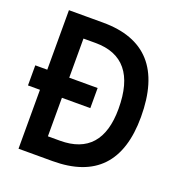

<svg xmlns="http://www.w3.org/2000/svg" viewBox="-126 -798 839 903"><g transform="rotate(20 293.0 -346.5)"><path d="M5.9 -294.9V-395.5H317.9V-294.9ZM168.9 0V-102.1H236.3Q339.8 -102.1 391.8 -160.9Q443.8 -219.7 443.8 -336.9Q443.8 -464.4 391.8 -527.8Q339.8 -591.3 236.3 -591.3H170.9L159.2 -693.4H236.3Q556.2 -693.4 556.2 -336.9Q556.2 0 236.3 0ZM65.9 0V-693.4H175.8V0Z"/></g></svg>

Font: Cascadia Mono Medium
Style: Regular
Weight: 500
Monospace: yes
Designer: Aaron Bell
Foundry: Saja Typeworks
Version: Version 2407.024